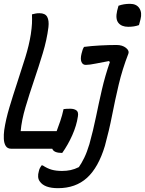

<svg xmlns="http://www.w3.org/2000/svg" viewBox="-39 -777 758 1003"><path d="M580 -747Q607 -757 640 -757Q674 -757 689 -734Q704 -711 695 -676L687 -646Q663 -637 631 -637Q596 -637 579.5 -657.5Q563 -678 573 -721ZM20 0Q0 0 -9 -14.5Q-18 -29 -19 -51.5Q-20 -74 -17 -97Q-9 -152 10 -215.5Q29 -279 51 -345.5Q73 -412 93 -476.5Q113 -541 122 -598Q127 -632 128 -654Q129 -676 128 -702Q137 -704 145.5 -706Q154 -708 167 -708Q197 -708 207.5 -689Q218 -670 214 -635Q206 -570 184.5 -499Q163 -428 138.5 -356Q114 -284 94 -216.5Q74 -149 69 -92H257Q266 -116 276 -145Q286 -174 293 -207Q299 -208 308.5 -208.5Q318 -209 328 -209Q348 -209 360 -200.5Q372 -192 368 -169Q361 -121 338.5 -70.5Q316 -20 286 22Q242 22 234 0ZM570 -542Q600 -542 619 -527Q638 -512 631 -495Q600 -415 581 -334.5Q562 -254 546.5 -174.5Q531 -95 509 -15Q475 98 415.5 152Q356 206 264 206Q193 206 169 171Q154 151 164 117Q166 107 170 100Q174 93 178 87H184Q208 103 231 109.5Q254 116 285 116Q309 116 330 111.5Q351 107 373 96Q387 76 401 47.5Q415 19 428 -24Q448 -96 462.5 -167Q477 -238 493.5 -309.5Q510 -381 535 -453L530 -458Q496 -452 462 -445Q428 -438 409 -438Q393 -438 386.5 -453.5Q380 -469 387 -497Q392 -520 400 -532Q437 -537 483.5 -539.5Q530 -542 570 -542Z"/></svg>

Font: Recursive Mn Csl St
Style: Italic
Weight: 400
Italic angle: -15°
Monospace: yes
Version: Version 1.079;hotconv 1.0.112;makeotfexe 2.5.65598; ttfautoh